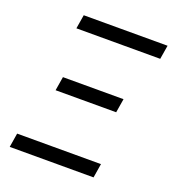

<svg xmlns="http://www.w3.org/2000/svg" viewBox="-133 -841 866 947"><g transform="rotate(20 300.0 -367.5)"><path d="M133 -662 145 -735H585L573 -662ZM141 -340 153 -413H471L459 -340ZM24 0 36 -74H476L464 0Z"/></g></svg>

Font: Iosevka SS04 Extended Oblique
Style: Regular
Weight: 400
Width: 7
Italic angle: -9°
Monospace: yes
Designer: Belleve Invis
Foundry: Belleve Invis
Version: Version 19.0.0; ttfautohint (v1.8.4)